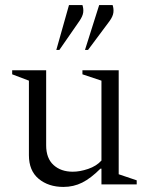

<svg xmlns="http://www.w3.org/2000/svg" viewBox="-20 -727 588 757"><path d="M230 10Q171 10 132.5 -22Q94 -54 94 -115V-409L28 -434V-450H162V-154Q162 -103 191 -76.5Q220 -50 267 -50Q295 -50 327.5 -61Q360 -72 380 -94V-409L305 -434V-450H448V-40L519 -16V0H380V-62H376Q338 -24 304 -7Q270 10 230 10ZM202 -530 252 -707H305Q310 -692 308 -677.5Q306 -663 293 -644L214 -530ZM315 -530 371 -707H424Q429 -692 427 -677Q425 -662 412 -644L327 -530Z"/></svg>

Font: Spectral Light
Style: Regular
Weight: 300
Designer: Jean-Baptiste Levee
Foundry: Production Type
Version: Version 2.001